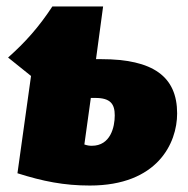

<svg xmlns="http://www.w3.org/2000/svg" viewBox="-20 -554 581 594"><path d="M293 -371H277L299 -534H142C100 -470 58 -423 5 -376L76 -319L34 -18C113 7 178 20 258 20C467 20 528 -111 528 -203C528 -317 454 -371 293 -371ZM264 -103C256 -103 250 -104 241 -107L261 -251H275C322 -251 335 -232 335 -197C335 -161 322 -103 264 -103Z"/></svg>

Font: Fira Sans Heavy
Style: Italic
Weight: 900
Italic angle: -8°
Designer: bBox Type GmbH & Carrois Corporate GbR & Edenspiekermann AG
Foundry: bBox Type GmbH & Carrois Corporate GbR & Edenspiekermann AG
Version: Version 4.301;PS 004.301;hotconv 1.0.88;makeotf.lib2.5.64775